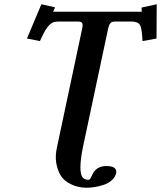

<svg xmlns="http://www.w3.org/2000/svg" viewBox="-20 -695 764 911"><path d="M375 -3.9Q361.8 59.1 361.6 95.9Q361.3 132.8 371.1 145.5Q380.9 158.2 400.4 158.2Q407.7 158.2 417.5 134.8Q436 92.8 485.4 92.8Q499.5 92.8 510 95.5Q520.5 98.1 527.1 106Q533.7 113.8 531.2 126Q526.9 145.5 510.5 160.2Q494.1 174.8 471.7 182.1Q449.2 189.5 429.2 192.6Q409.2 195.8 391.1 195.8Q368.7 195.8 347.2 190.4Q325.7 185.1 302.7 171.4Q279.8 157.7 266.4 135Q252.9 112.3 246.8 77.9Q240.7 43.5 252 -3.9L369.6 -558.1Q374 -578.1 369.9 -585.4Q365.7 -592.8 351.1 -592.8H261.2Q245.6 -592.8 235.6 -590.1Q225.6 -587.4 214.8 -577.1Q204.1 -566.9 193.8 -549.1Q183.6 -531.2 169.4 -500L107.9 -512.2L176.3 -674.8L241.2 -660.2Q233.9 -640.1 231 -639.2H653.8Q651.4 -640.1 651.9 -659.2L723.6 -674.8L722.7 -512.2L656.2 -500Q653.8 -560.1 644 -576.4Q634.3 -592.8 604 -592.8H525.9Q510.7 -592.8 503.7 -585Q496.6 -577.1 492.2 -555.2Z"/></svg>

Font: Linux Libertine Slanted
Style: Semibold Slanted
Weight: 600
Designer: Philipp H. Poll
Foundry: Philipp H. Poll
Version: Version 5.1.1